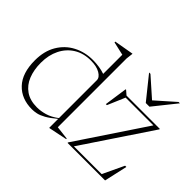

<svg xmlns="http://www.w3.org/2000/svg" viewBox="-148 -1017 1308 1308"><g transform="rotate(45 506.0 -363.0)"><path d="M570 -11.5 438.5 15.5H434V-70.5Q391 -34.5 360 -17.2Q329 0 305.2 5Q281.5 10 261 10Q160 10 99.8 -53.8Q39.5 -117.5 39.5 -240.5Q39.5 -330 77 -393Q114.5 -456 177.8 -489Q241 -522 318.5 -522Q347.5 -522 378 -517.5Q408.5 -513 434 -504V-688.5L337 -710.5V-718L474.5 -742H478.5L472.5 -691.5V-28.5L570 -17ZM434 -443Q434 -469.5 400.2 -489.5Q366.5 -509.5 311 -509.5Q240 -509.5 188.2 -477.2Q136.5 -445 108.2 -388.2Q80 -331.5 80 -258Q80 -189.5 101.2 -136.5Q122.5 -83.5 166 -53.5Q209.5 -23.5 276 -23.5Q312.5 -23.5 352.2 -35Q392 -46.5 434 -78ZM595 0V-5L924 -498H656.5L602.5 -371.5H592.5L616.5 -538H621L651 -512H972V-507.5L642 -14H909.5L982 -167.5H994L956.5 0ZM945.5 -732 815 -569H779.5L648.5 -732H661.5L797 -612L932.5 -732Z"/></g></svg>

Font: Newsreader 72pt ExtraLight
Style: Regular
Weight: 275
Designer: Hugues Gentile
Foundry: Production Type
Version: Version 1.003; ttfautohint (v1.8.3)